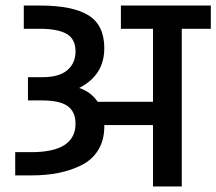

<svg xmlns="http://www.w3.org/2000/svg" viewBox="-20 -674 782 694"><path d="M417 -654H742V-570H637V0H533V-222H357V-217Q357 -168 335.5 -132.5Q314 -97 275.5 -77.5Q237 -58 192 -49Q147 -40 93 -40H35V-124H93Q253 -124 253 -227Q253 -270 224.5 -290.5Q196 -311 132 -311H81V-395H133Q194 -395 223.5 -420.5Q253 -446 253 -488Q253 -533 221 -551.5Q189 -570 123 -570H66V-654H123Q243 -654 300 -618.5Q357 -583 357 -500Q357 -402 266 -356Q309 -342 333 -306H533V-570H417Z"/></svg>

Font: Biryani DemiBold
Style: Regular
Weight: 600
Designer: Dan Reynolds and Mathieu Réguer
Foundry: Dan Reynolds and Mathieu Réguer
Version: Version 1.003;PS 001.003;hotconv 1.0.70;makeotf.lib2.5.58329